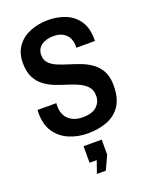

<svg xmlns="http://www.w3.org/2000/svg" viewBox="-172 -788 891 1134"><g transform="rotate(-20 273.5 -221.5)"><path d="M269 12Q206 12 152.5 -10.5Q99 -33 66.5 -80Q34 -127 34 -199Q34 -204 34.5 -210.5Q35 -217 35 -220H153Q153 -219 152.5 -212.5Q152 -206 152 -202Q152 -148 184.5 -118Q217 -88 271 -88Q333 -88 361 -115Q389 -142 389 -180Q389 -216 370.5 -237.5Q352 -259 321.5 -273.5Q291 -288 255 -299Q219 -310 182 -324Q145 -338 115 -360.5Q85 -383 66.5 -418.5Q48 -454 48 -509Q48 -573 79 -615Q110 -657 161.5 -677.5Q213 -698 273 -698Q334 -698 383.5 -677.5Q433 -657 463 -613Q493 -569 493 -499V-487H376V-498Q376 -545 348 -571.5Q320 -598 273 -598Q224 -598 195 -576.5Q166 -555 166 -517Q166 -485 185 -465.5Q204 -446 234 -433.5Q264 -421 300.5 -410Q337 -399 373.5 -385Q410 -371 440 -348.5Q470 -326 488.5 -291.5Q507 -257 507 -203Q507 -125 476.5 -78Q446 -31 392 -9.5Q338 12 269 12ZM235 255 262 178H217V74H331V169L291 255Z"/></g></svg>

Font: Archivo Narrow SemiBold
Style: Regular
Weight: 600
Designer: Hector Gatti
Foundry: Omnibus-Type
Version: Version 3.002